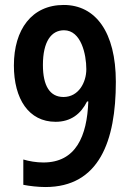

<svg xmlns="http://www.w3.org/2000/svg" viewBox="-20 -744 529 774"><path d="M447 -414C447 -615 365 -724 237 -724C108 -724 36 -625 36 -480C36 -345 96 -253 204 -253C266 -253 306 -285 331 -335H336C331 -195 286 -89 155 -89C126 -89 98 -94 74 -101V1C98 6 135 10 163 10C380 10 447 -176 447 -414ZM238 -622C307 -622 328 -525 328 -465C328 -412 297 -353 236 -353C181 -353 153 -398 153 -482C153 -577 187 -622 238 -622Z"/></svg>

Font: Noto Sans Thai Cond SemBd
Style: Regular
Weight: 600
Width: 3
Designer: Monotype Design Team
Foundry: Monotype Imaging Inc.
Version: Version 2.002